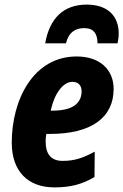

<svg xmlns="http://www.w3.org/2000/svg" viewBox="-20 -803 535 833"><path d="M176 -615H266C279 -665 308 -681 346 -681C386 -681 403 -657 403 -615H490C493 -629 495 -643 495 -658C495 -728 453 -783 356 -783C255 -783 195 -723 176 -615ZM216 10C285 10 336 -3 390 -35L391 -145C337 -116 301 -105 252 -105C203 -105 178 -132 178 -190C178 -200 179 -211 181 -222H198C376 -222 473 -293 473 -417C473 -502 412 -558 313 -558C123 -558 31 -368 31 -184C31 -60 101 10 216 10ZM200 -323C216 -398 254 -448 294 -448C320 -448 334 -432 334 -407C334 -361 303 -323 209 -323Z"/></svg>

Font: Noto Sans Display SemiCondensed Extra
Style: Italic
Weight: 800
Width: 4
Italic angle: -12°
Designer: Monotype Design Team
Foundry: Monotype Imaging Inc.
Version: Version 1.900